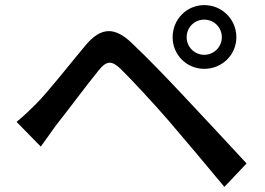

<svg xmlns="http://www.w3.org/2000/svg" viewBox="-20 -751 1040 753"><path d="M657 -605C657 -536 712 -481 781 -481C851 -481 907 -536 907 -605C907 -675 851 -731 781 -731C712 -731 657 -675 657 -605ZM712 -605C712 -644 743 -674 781 -674C819 -674 850 -644 850 -605C850 -567 819 -536 781 -536C743 -536 712 -567 712 -605ZM45 -273 140 -176C156 -199 179 -231 200 -260C244 -315 322 -420 366 -474C383 -495 396 -505 410 -505C423 -505 436 -497 453 -481C493 -442 584 -344 642 -277C704 -205 790 -102 860 -18L947 -110C870 -193 769 -302 701 -374C642 -437 560 -523 497 -582C464 -614 434 -629 407 -629C375 -629 346 -609 316 -574C251 -496 168 -390 121 -343C93 -315 73 -296 45 -273Z"/></svg>

Font: DAIFUKU Sans JP Medium
Style: Regular
Weight: 500
Designer: Original font ‘Source Han Sans JP’ : Ryoko NISHIZUKA  (kana, bopomofo & ideographs); Paul D. Hunt (Latin, Greek & Cyrill
Foundry: Daifuku
Version: Version 1.000